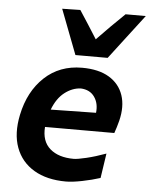

<svg xmlns="http://www.w3.org/2000/svg" viewBox="-55 -817 685 875"><g transform="rotate(5 288.0 -380.0)"><path d="M279.5 12.5Q192 12.5 133 -22.5Q74 -57.5 50.2 -121.5Q26.5 -185.5 44.5 -272Q67 -380.5 136.2 -445.5Q205.5 -510.5 308 -510.5Q384 -510.5 431.8 -481.8Q479.5 -453 496.8 -402Q514 -351 497.5 -284.5Q489.5 -253.5 480 -227H163Q158 -161.5 197 -127.5Q236 -93.5 306 -93.5Q322.5 -93.5 363.5 -103.2Q404.5 -113 452.5 -130.5L435.5 -17.5Q398.5 -5.5 353.5 3.5Q308.5 12.5 279.5 12.5ZM310 -416Q271 -414 236.5 -387.2Q202 -360.5 182 -308L389 -311.5Q394 -354.5 373.2 -384.2Q352.5 -414 310 -416ZM272.5 -565.5Q253 -616.5 233.2 -668Q213.5 -719.5 194 -770.5L277 -772Q297 -741.5 317.8 -709.2Q338.5 -677 358.5 -645Q389 -677 421 -708.8Q453 -740.5 484 -770.5H576.5Q536.5 -718 497.8 -667.5Q459 -617 420 -565.5Z"/></g></svg>

Font: Commissioner Loud SemiBold
Style: Italic
Weight: 600
Italic angle: -12°
Designer: Kostas Bartsokas
Foundry: Kostas Bartsokas
Version: Version 1.000; ttfautohint (v1.8.3)